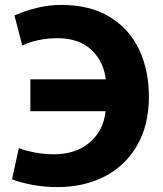

<svg xmlns="http://www.w3.org/2000/svg" viewBox="-20 -724 664 784"><path d="M412 -400Q403 -474 352.5 -521Q302 -568 215 -568Q174 -568 136.5 -560Q99 -552 71 -538L39 -661Q139 -704 229 -704Q350 -704 430.5 -653.5Q511 -603 549.5 -518.5Q588 -434 588 -330Q588 -212 539 -128.5Q490 -45 405.5 -2.5Q321 40 214 40Q161 40 111 30.5Q61 21 29 8L57 -119Q86 -108 124 -101Q162 -94 199 -94Q290 -94 346.5 -142.5Q403 -191 411 -270H104V-400Z"/></svg>

Font: BM Euljiro oraeorae
Style: Regular
Weight: 400
Designer: Bongjin Kim; Bomjun Kim; Myungsoo Han; Hyesun Chae; Mikyoung Jeong; Wujin Sim; Minjae Kang; Suwha Jang;
Foundry: Sandoll Inc.
Version: Version 1.000;hotconv 1.0.109;makeexe 2.5.65596